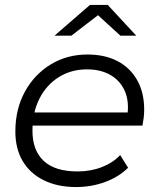

<svg xmlns="http://www.w3.org/2000/svg" viewBox="-20 -750 644 775"><path d="M287 5Q212 5 156.5 -22.5Q101 -50 71.5 -100Q42 -150 42 -219Q42 -309 80 -379Q118 -449 184 -489.5Q250 -530 333 -530Q403 -530 454 -503.5Q505 -477 533.5 -427Q562 -377 562 -307Q562 -291 560 -274.5Q558 -258 555 -243H94L103 -296H522L493 -276Q503 -339 484 -382Q465 -425 425.5 -447.5Q386 -470 331 -470Q267 -470 217 -438.5Q167 -407 139 -351.5Q111 -296 111 -222Q111 -143 156.5 -100.5Q202 -58 293 -58Q346 -58 391 -75.5Q436 -93 465 -124L497 -73Q460 -36 404.5 -15.5Q349 5 287 5ZM200 -606 343 -730H415L530 -606H466L350 -712H406L268 -606Z"/></svg>

Font: MOST Montserrat
Style: Italic
Weight: 400
Italic angle: -11.3°
Designer: Julieta Ulanovsky
Foundry: Julieta Ulanovsky
Version: Version 8.000;March 11, 2024;FontCreator 15.0.0.2926 64-bit